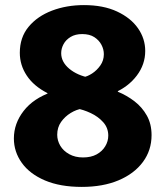

<svg xmlns="http://www.w3.org/2000/svg" viewBox="-20 -723 650 754"><path d="M301 11Q216.5 11 156.8 -14.3Q97 -39.7 65.8 -83.2Q34.5 -126.8 34.5 -179.3Q34.5 -238 72.8 -287.3Q111 -336.7 183.2 -361.7L302.8 -296.3Q280.3 -293.2 257.7 -279.4Q235.2 -265.7 219.9 -244.2Q204.7 -222.7 204.7 -193.8Q204.7 -171.2 216.7 -150.7Q228.8 -130.3 252 -117.5Q275.2 -104.7 306 -104.7Q337.5 -104.7 359.5 -116.7Q381.5 -128.8 393.3 -148.6Q405.2 -168.3 405.2 -190.3Q405.2 -220.8 385.4 -243Q365.7 -265.2 336.4 -278.9Q307.2 -292.7 278 -297.7L166.5 -341.3V-357.2Q112.3 -385 85.1 -426.2Q57.8 -467.3 57.8 -515.5Q57.8 -576.2 92.3 -617.8Q126.7 -659.3 184 -681.2Q241.3 -703 309.7 -703Q385.8 -703 439.7 -677.8Q493.5 -652.7 521.9 -612Q550.3 -571.3 550.3 -523Q550.3 -469.8 517.2 -426.1Q484.2 -382.3 428.2 -358.2L306.5 -419.7Q323 -422.3 341.8 -434.5Q360.5 -446.7 374.2 -466.2Q387.8 -485.7 387.8 -510.3Q387.8 -529.2 378.4 -547.1Q369 -565 350.5 -577.1Q332 -589.2 302.8 -589.2Q275.7 -589.2 257.2 -577.9Q238.7 -566.7 229.5 -549.5Q220.3 -532.3 220.3 -514.2Q220.3 -479.8 251.9 -453.2Q283.5 -426.7 333.5 -417.3L442.8 -378.7V-362.8Q478 -348.3 508.2 -325.2Q538.3 -302 556.7 -269.1Q575.2 -236.2 575.2 -192.3Q575.2 -132.8 541.2 -86.9Q507.3 -41 445.9 -15Q384.5 11 301 11Z"/></svg>

Font: Murecho Thin
Style: Regular
Weight: 100
Designer: Neil Summerour
Foundry: Positype
Version: Version 1.010